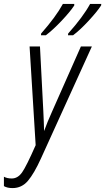

<svg xmlns="http://www.w3.org/2000/svg" viewBox="-67 -951 537 980"><path d="M306 -771Q341 -797 385 -844.5Q429 -892 449 -923L450 -931H393Q357 -865 281 -780L280 -771ZM167 -771Q203 -798 247 -844.5Q291 -891 312 -923V-931H254Q218 -865 143 -780L142 -771ZM142 -142 402 -714H346L199 -382Q187 -356 176.5 -330Q166 -304 158 -282Q158 -301 156.5 -330Q155 -359 154 -386L137 -714H84L115 -210Q68 -103 46 -71.5Q24 -40 -7 -40Q-31 -40 -47 -49V-1Q-30 9 -3 9Q44 9 75.5 -28Q107 -65 142 -142Z"/></svg>

Font: Noto Sans Display Condensed Light
Style: Italic
Weight: 300
Width: 3
Designer: Monotype Design team
Foundry: Monotype Imaging Inc.
Version: 1.000